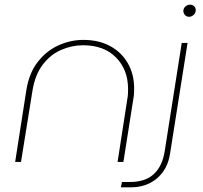

<svg xmlns="http://www.w3.org/2000/svg" viewBox="-20 -694 869 823"><path d="M45 0 93 -308Q105 -382 142.5 -429.5Q180 -477 231.5 -500Q283 -523 337 -523Q404 -523 453 -496Q502 -469 528.5 -422Q555 -375 555 -315Q555 -305 554.5 -294.5Q554 -284 552 -273L509 0H484L526 -271Q528 -282 528.5 -292Q529 -302 529 -312Q529 -395 477.5 -447.5Q426 -500 336 -500Q288 -500 242 -480Q196 -460 163 -416.5Q130 -373 119 -304L70 0ZM498 109 503 86H538Q603 86 639.5 52Q676 18 686 -46L759 -510H784L709 -36Q699 31 653.5 70Q608 109 540 109ZM791 -622Q780 -622 773 -629.5Q766 -637 766 -648Q766 -654 769.5 -660Q773 -666 780 -670Q787 -674 795 -674Q805 -674 812 -667.5Q819 -661 819 -651Q819 -641 814 -634.5Q809 -628 802.5 -625Q796 -622 791 -622Z"/></svg>

Font: MuseoModerno Thin
Style: Italic
Weight: 100
Italic angle: -9°
Designer: Pablo Cosgaya, Héctor Gatti, Marcela Romero, and the Authors of The MuseoModerno Project.
Foundry: Omnibus-Type Team
Version: Version 1.003